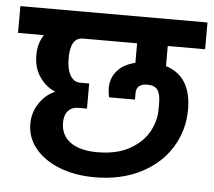

<svg xmlns="http://www.w3.org/2000/svg" viewBox="-77 -680 763 686"><g transform="rotate(5 304.5 -337.0)"><path d="M640 -534H506V-462Q598 -433 598 -314Q598 -240 560 -178Q522 -116 451 -80Q380 -44 287 -44Q215 -44 159.5 -66Q104 -88 72.5 -126.5Q41 -165 41 -214Q41 -256 64 -289.5Q87 -323 120 -336Q86 -350 63.5 -382.5Q41 -415 41 -461Q41 -504 62 -534H-31V-630H640ZM396 -534H202Q157 -534 157 -460Q157 -420 170 -398Q183 -376 206 -376H238V-286H207Q184 -286 170.5 -271Q157 -256 157 -229Q157 -184 191 -159Q225 -134 288 -134Q358 -134 404 -160Q450 -186 471.5 -225Q493 -264 493 -304V-329Q493 -360 482.5 -375Q472 -390 446 -390Q406 -390 406 -356V-333H313Q309 -353 309 -366Q309 -402 331.5 -428Q354 -454 396 -464Z"/></g></svg>

Font: Pragati Narrow
Style: Bold
Weight: 700
Designer: Hector Gatti, Marcela Romero, Pablo Cosgaya and Nicolas Silva
Foundry: Omnibus-Type
Version: Version 1.010; ttfautohint (v1.3)